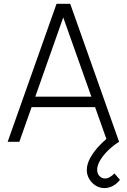

<svg xmlns="http://www.w3.org/2000/svg" viewBox="-20 -740 662 1002"><path d="M525 241.5Q500 241.5 479.2 228.5Q458.5 215.5 445.8 194Q433 172.5 433 147.5Q433 116.5 451.2 83.5Q469.5 50.5 499.5 19Q529.5 -12.5 566 -38.5L601.5 0Q571 19 545 44.2Q519 69.5 503 96.2Q487 123 487 146Q487 166.5 499.5 179Q512 191.5 528 191.5Q540.5 191.5 553.5 184Q566.5 176.5 577 165L606 198.5Q589 220 568 230.8Q547 241.5 525 241.5ZM20 0 275 -720H346.5L601.5 0H540.5L295.5 -690H324.5L81 0ZM125.5 -181V-235.5H495.5V-181Z"/></svg>

Font: Manrope ExtraLight Light
Style: Regular
Weight: 300
Version: Version 4.504